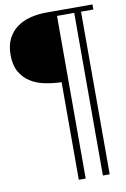

<svg xmlns="http://www.w3.org/2000/svg" viewBox="-105 -739 671 1019"><g transform="rotate(-10 230.5 -229.0)"><path d="M401.4 -653.8V222.7H364.7V-653.8H272V222.7H234.9V-303.2Q187.5 -304.7 143.8 -313.7Q100.1 -322.8 66.7 -344.5Q33.2 -366.2 13.2 -402.1Q-6.8 -438 -6.8 -492.7Q-6.8 -543.5 11.5 -579.3Q29.8 -615.2 60.8 -637.9Q91.8 -660.6 132.8 -670.9Q173.8 -681.2 220.2 -681.2H467.8V-653.8Z"/></g></svg>

Font: Simplified Naskh
Style: Regular
Weight: 400
Designer: SIL International
Foundry: Arabeyes
Version: 1.02_alpha